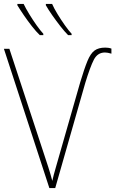

<svg xmlns="http://www.w3.org/2000/svg" viewBox="-20 -964 591 984"><path d="M518 -695Q480 -695 461 -658Q442 -621 417 -539L263 0H233L0 -714H28L207 -170Q221 -128 228 -106Q235 -84 239 -70Q243 -56 248 -37Q252 -54 255.5 -68Q259 -82 265 -102Q271 -122 281 -158L391 -542Q412 -612 428 -651Q444 -690 464.5 -705Q485 -720 519 -720Q527 -720 534.5 -719Q542 -718 551 -715V-689Q531 -695 518 -695ZM247 -944Q257 -921 275 -891.5Q293 -862 312.5 -834.5Q332 -807 347 -791V-784H329Q311 -802 289.5 -829.5Q268 -857 248 -885.5Q228 -914 215 -937V-944ZM101 -944Q112 -921 130 -891.5Q148 -862 167.5 -834.5Q187 -807 202 -791V-784H184Q165 -802 143.5 -829.5Q122 -857 102.5 -885.5Q83 -914 69 -937V-944Z"/></svg>

Font: Noto Sans SemiCondensed Thin
Style: Regular
Weight: 100
Width: 4
Designer: Monotype Design Team
Foundry: Monotype Imaging Inc.
Version: Version 2.013; ttfautohint (v1.8.4.7-5d5b)